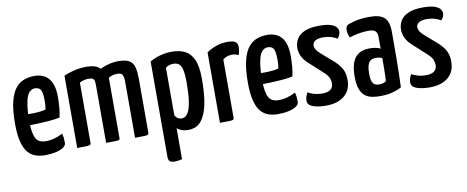

<svg xmlns="http://www.w3.org/2000/svg" viewBox="-62 -781 3039 1249"><g transform="rotate(-10 1457.0 -156.5)"><path d="M185 10Q150 10 121 0Q92 -10 71 -35Q50 -60 38 -106Q26 -152 26 -225Q26 -318 41 -374.5Q56 -431 81 -460Q106 -489 138 -499.5Q170 -510 203 -510Q265 -510 298 -470.5Q331 -431 331 -349Q331 -314 328 -278Q325 -242 318 -215Q286 -208 245 -205Q204 -202 166.5 -200.5Q129 -199 105 -199Q81 -199 81 -199L83 -273Q83 -273 100 -272.5Q117 -272 143 -272Q169 -272 194.5 -274.5Q220 -277 237 -282Q240 -295 241 -310.5Q242 -326 242 -340Q242 -392 231.5 -411Q221 -430 192 -430Q177 -430 163.5 -420.5Q150 -411 140.5 -388Q131 -365 125.5 -326Q120 -287 120 -229Q120 -186 125 -157Q130 -128 139.5 -111Q149 -94 165.5 -86.5Q182 -79 205 -79Q234 -79 262.5 -87Q291 -95 316 -109Q321 -96 322.5 -78.5Q324 -61 324 -47Q324 -30 305 -17Q286 -4 254.5 3Q223 10 185 10Z M397 0V-477Q429 -492 468 -501Q507 -510 549 -510Q608 -510 636 -482.5Q664 -455 671.5 -404Q679 -353 679 -282V-18Q679 -9 675 -5.5Q671 -2 651.5 -1Q632 0 588 0V-373Q588 -395 586 -407.5Q584 -420 575 -425.5Q566 -431 546 -431Q532 -431 517 -427Q502 -423 488 -416V-18Q488 -9 483.5 -5.5Q479 -2 460 -1Q441 0 397 0ZM588 0V-431Q594 -454 621.5 -471.5Q649 -489 686.5 -499.5Q724 -510 758 -510Q808 -510 832 -494Q856 -478 863 -446.5Q870 -415 870 -371V-18Q870 -9 865.5 -5.5Q861 -2 842 -1Q823 0 779 0V-370Q779 -402 771 -416Q763 -430 737 -430Q722 -430 707.5 -426.5Q693 -423 679 -414V-18Q679 -9 676 -5.5Q673 -2 653.5 -1Q634 0 588 0Z M1009 197Q985 197 975 189Q965 181 965 158V-471Q995 -489 1033 -499.5Q1071 -510 1111 -510Q1161 -510 1197 -492.5Q1233 -475 1253.5 -430.5Q1274 -386 1274 -304Q1274 -223 1266 -167.5Q1258 -112 1243.5 -77Q1229 -42 1211 -23Q1193 -4 1172.5 3Q1152 10 1131 10Q1105 10 1086 3Q1067 -4 1056 -15V190Q1045 193 1032.5 195Q1020 197 1009 197ZM1101 -71Q1112 -71 1124 -78Q1136 -85 1147 -107Q1158 -129 1165 -174.5Q1172 -220 1172 -295Q1172 -351 1165 -380.5Q1158 -410 1143.5 -420.5Q1129 -431 1107 -431Q1078 -431 1056 -414V-99Q1065 -84 1076.5 -77.5Q1088 -71 1101 -71Z M1340 0V-465Q1368 -485 1403.5 -497.5Q1439 -510 1477 -510Q1517 -510 1531.5 -499Q1546 -488 1546 -465Q1546 -457 1544 -442Q1542 -427 1536 -412Q1526 -418 1515 -420.5Q1504 -423 1492 -423Q1478 -423 1462 -418Q1446 -413 1433 -402V-18Q1433 -9 1429 -5.5Q1425 -2 1405.5 -1Q1386 0 1340 0Z M1723 10Q1688 10 1659 0Q1630 -10 1609 -35Q1588 -60 1576 -106Q1564 -152 1564 -225Q1564 -318 1579 -374.5Q1594 -431 1619 -460Q1644 -489 1676 -499.5Q1708 -510 1741 -510Q1803 -510 1836 -470.5Q1869 -431 1869 -349Q1869 -314 1866 -278Q1863 -242 1856 -215Q1824 -208 1783 -205Q1742 -202 1704.5 -200.5Q1667 -199 1643 -199Q1619 -199 1619 -199L1621 -273Q1621 -273 1638 -272.5Q1655 -272 1681 -272Q1707 -272 1732.5 -274.5Q1758 -277 1775 -282Q1778 -295 1779 -310.5Q1780 -326 1780 -340Q1780 -392 1769.5 -411Q1759 -430 1730 -430Q1715 -430 1701.5 -420.5Q1688 -411 1678.5 -388Q1669 -365 1663.5 -326Q1658 -287 1658 -229Q1658 -186 1663 -157Q1668 -128 1677.5 -111Q1687 -94 1703.5 -86.5Q1720 -79 1743 -79Q1772 -79 1800.5 -87Q1829 -95 1854 -109Q1859 -96 1860.5 -78.5Q1862 -61 1862 -47Q1862 -30 1843 -17Q1824 -4 1792.5 3Q1761 10 1723 10Z M2040 10Q1988 10 1953.5 -2.5Q1919 -15 1919 -43Q1919 -54 1922.5 -67.5Q1926 -81 1935 -96Q1956 -84 1980 -78Q2004 -72 2030 -72Q2065 -72 2083.5 -86Q2102 -100 2102 -127Q2102 -144 2095 -161.5Q2088 -179 2068 -198L1974 -284Q1943 -312 1931.5 -339Q1920 -366 1920 -390Q1920 -425 1936.5 -452Q1953 -479 1989.5 -494.5Q2026 -510 2084 -510Q2137 -510 2163.5 -500Q2190 -490 2199 -476.5Q2208 -463 2208 -452Q2208 -428 2189 -406Q2168 -419 2145 -425Q2122 -431 2095 -431Q2063 -431 2045 -420Q2027 -409 2027 -389Q2027 -377 2033.5 -364.5Q2040 -352 2063 -331L2150 -255Q2182 -223 2194 -196Q2206 -169 2206 -131Q2206 -64 2161.5 -27Q2117 10 2040 10Z M2398 10Q2370 10 2344.5 5.5Q2319 1 2298.5 -14.5Q2278 -30 2266.5 -61Q2255 -92 2255 -143Q2255 -195 2265.5 -227.5Q2276 -260 2294.5 -277.5Q2313 -295 2335.5 -301.5Q2358 -308 2382 -308Q2397 -308 2418 -305Q2439 -302 2453 -294Q2453 -294 2453 -307Q2453 -320 2453 -338Q2453 -356 2453 -370Q2453 -390 2447 -401Q2441 -412 2428.5 -417Q2416 -422 2397 -422Q2362 -422 2327 -415.5Q2292 -409 2269 -400Q2261 -414 2258.5 -428Q2256 -442 2256 -452Q2256 -460 2259 -469Q2262 -478 2268 -482Q2281 -490 2321.5 -500Q2362 -510 2420 -510Q2486 -510 2515 -483Q2544 -456 2544 -388V-337Q2544 -280 2543.5 -221.5Q2543 -163 2542 -112Q2541 -61 2539 -23Q2517 -10 2481 0Q2445 10 2398 10ZM2405 -66Q2419 -66 2431.5 -70Q2444 -74 2450 -80Q2451 -95 2452 -121Q2453 -147 2453 -176.5Q2453 -206 2453 -231Q2444 -236 2433 -238Q2422 -240 2413 -240Q2400 -240 2388.5 -236.5Q2377 -233 2368.5 -223Q2360 -213 2355.5 -194.5Q2351 -176 2351 -146Q2351 -121 2354.5 -105.5Q2358 -90 2365 -81Q2372 -72 2382.5 -69Q2393 -66 2405 -66Z M2725 10Q2673 10 2638.5 -2.5Q2604 -15 2604 -43Q2604 -54 2607.5 -67.5Q2611 -81 2620 -96Q2641 -84 2665 -78Q2689 -72 2715 -72Q2750 -72 2768.5 -86Q2787 -100 2787 -127Q2787 -144 2780 -161.5Q2773 -179 2753 -198L2659 -284Q2628 -312 2616.5 -339Q2605 -366 2605 -390Q2605 -425 2621.5 -452Q2638 -479 2674.5 -494.5Q2711 -510 2769 -510Q2822 -510 2848.5 -500Q2875 -490 2884 -476.5Q2893 -463 2893 -452Q2893 -428 2874 -406Q2853 -419 2830 -425Q2807 -431 2780 -431Q2748 -431 2730 -420Q2712 -409 2712 -389Q2712 -377 2718.5 -364.5Q2725 -352 2748 -331L2835 -255Q2867 -223 2879 -196Q2891 -169 2891 -131Q2891 -64 2846.5 -27Q2802 10 2725 10Z"/></g></svg>

Font: Yanone Kaffeesatz ExtraLight Medium
Style: Regular
Weight: 500
Version: Version 2.003